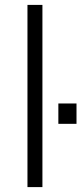

<svg xmlns="http://www.w3.org/2000/svg" viewBox="-20 -763 332 783"><path d="M92 0ZM92 0V-743H153V0ZM218 -258V-341H292V-258Z"/></svg>

Font: Azeri Sans Light
Style: Regular
Weight: 300
Designer: Hector Gatti & Omnibus-Type (original fonts) / Cristiano Sobral (main changes and remastering)
Version: Version 1.000; ttfautohint (v1.6)